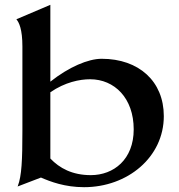

<svg xmlns="http://www.w3.org/2000/svg" viewBox="-20 -764 745 797"><path d="M53 10 56 9 150 -27C189 -10 249 13 329 13C509 13 660 -111 660 -282C660 -426 557 -520 402 -520C346 -520 266 -486 189 -425V-744L48 -684C59 -671 73 -643 73 -571V-222C73 -99 70 -34 54 8C54 8 53 9 53 10ZM189 -106V-381C250 -423 311 -435 354 -435C455 -435 535 -357 535 -227C535 -102 452 -37 357 -37C280 -37 227 -66 189 -106Z"/></svg>

Font: Coconat Demi
Style: Regular
Weight: 400
Designer: Sara Lavazza
Foundry: Collletttivo
Version: Version 1.000;Glyphs 3.2 (3217)